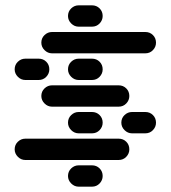

<svg xmlns="http://www.w3.org/2000/svg" viewBox="-20 -710 640 720"><path d="M235 -50Q235 -34 247 -22Q259 -10 275 -10H325Q342 -10 353.5 -22Q365 -34 365 -50Q365 -67 353.5 -78.5Q342 -90 325 -90H275Q259 -90 247 -78.5Q235 -67 235 -50ZM35 -150Q35 -134 47 -122Q59 -110 75 -110H425Q442 -110 453.5 -122Q465 -134 465 -150Q465 -167 453.5 -178.5Q442 -190 425 -190H75Q59 -190 47 -178.5Q35 -167 35 -150ZM435 -250Q435 -234 447 -222Q459 -210 475 -210H525Q542 -210 553.5 -222Q565 -234 565 -250Q565 -267 553.5 -278.5Q542 -290 525 -290H475Q459 -290 447 -278.5Q435 -267 435 -250ZM235 -250Q235 -234 247 -222Q259 -210 275 -210H325Q342 -210 353.5 -222Q365 -234 365 -250Q365 -267 353.5 -278.5Q342 -290 325 -290H275Q259 -290 247 -278.5Q235 -267 235 -250ZM135 -350Q135 -334 147 -322Q159 -310 175 -310H425Q442 -310 453.5 -322Q465 -334 465 -350Q465 -367 453.5 -378.5Q442 -390 425 -390H175Q159 -390 147 -378.5Q135 -367 135 -350ZM235 -450Q235 -434 247 -422Q259 -410 275 -410H325Q342 -410 353.5 -422Q365 -434 365 -450Q365 -467 353.5 -478.5Q342 -490 325 -490H275Q259 -490 247 -478.5Q235 -467 235 -450ZM35 -450Q35 -434 47 -422Q59 -410 75 -410H125Q142 -410 153.5 -422Q165 -434 165 -450Q165 -467 153.5 -478.5Q142 -490 125 -490H75Q59 -490 47 -478.5Q35 -467 35 -450ZM135 -550Q135 -534 147 -522Q159 -510 175 -510H525Q542 -510 553.5 -522Q565 -534 565 -550Q565 -567 553.5 -578.5Q542 -590 525 -590H175Q159 -590 147 -578.5Q135 -567 135 -550ZM235 -650Q235 -634 247 -622Q259 -610 275 -610H325Q342 -610 353.5 -622Q365 -634 365 -650Q365 -667 353.5 -678.5Q342 -690 325 -690H275Q259 -690 247 -678.5Q235 -667 235 -650Z"/></svg>

Font: Matrix Sans Raster
Style: Regular
Weight: 400
Designer: Brad Neil
Version: Version 1.100